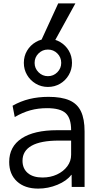

<svg xmlns="http://www.w3.org/2000/svg" viewBox="-20 -1100 585 1130"><path d="M204.7 10Q125.8 10 79.9 -32.3Q34.1 -74.5 34.1 -146.7Q34.1 -237.1 107.3 -285.4Q180.5 -333.7 316.2 -333.7H398.6Q398.6 -404.6 366.5 -434Q334.4 -463.4 257 -463.4Q204.2 -463.4 158.5 -450.8Q112.7 -438.2 66.8 -411.1L54 -477.7Q101.1 -504.6 153.1 -517.3Q205.1 -530 265.7 -530Q341.6 -530 388.4 -509.7Q435.2 -489.3 456.5 -444.5Q477.8 -399.7 477.8 -326.5V0H402L401.5 -70.8H399.4Q373 -35.5 318.3 -12.7Q263.6 10 204.7 10ZM230.2 -55.3Q277 -55.3 315.3 -73.1Q353.6 -91 376.1 -121.4Q398.6 -151.8 398.6 -189V-272.6H326.3Q220.1 -272.6 166.3 -242.5Q112.5 -212.4 112.5 -153.9Q112.5 -108.2 143.3 -81.7Q174.1 -55.3 230.2 -55.3ZM261.8 -588.3Q223.3 -588.3 190.8 -607.3Q158.3 -626.3 139.3 -658.8Q120.3 -691.2 120.3 -729.9Q120.3 -769.7 139.3 -801.7Q158.3 -833.7 190.8 -852.7Q223.2 -871.7 261.9 -871.7Q301.7 -871.7 333.9 -852.7Q366 -833.7 384.9 -801.8Q403.7 -769.9 403.7 -730.1Q403.7 -691.3 384.9 -658.8Q366 -626.3 333.8 -607.3Q301.5 -588.3 261.8 -588.3ZM261.9 -651.7Q294.7 -651.7 317.5 -674.8Q340.3 -697.9 340.3 -729.9Q340.3 -762.7 317.5 -785.5Q294.7 -808.3 261.8 -808.3Q229.7 -808.3 206.7 -785.5Q183.7 -762.7 183.7 -729.8Q183.7 -697.7 206.8 -674.7Q229.9 -651.7 261.9 -651.7ZM302.7 -860H221.6L322.6 -1080H423.7Z"/></svg>

Font: M PLUS 2 Thin
Style: Regular
Weight: 100
Designer: Coji Morishita
Foundry: UNDERFOREST DESIGN
Version: Version 1.001